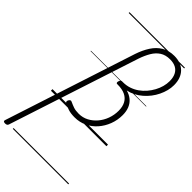

<svg xmlns="http://www.w3.org/2000/svg" viewBox="-539 -1108 1713 1713"><g transform="rotate(45 318.0 -251.5)"><path d="M-84 496Q-95 496 -101.5 491Q-108 486 -104 475L299 -763Q322 -832 356.5 -885.5Q391 -939 441 -969Q491 -999 559 -999Q602 -999 635.5 -986.5Q669 -974 693 -949.5Q717 -925 729.5 -890.5Q742 -856 742 -812Q742 -777 733 -741.5Q724 -706 707 -671Q690 -636 666.5 -605.5Q643 -575 613 -549Q583 -523 549 -505.5Q515 -488 477 -480Q518 -469 547.5 -444.5Q577 -420 592 -383.5Q607 -347 607 -299Q607 -235 585 -177.5Q563 -120 524 -75.5Q485 -31 432 -6Q379 19 317 19Q268 19 235 8Q202 -3 178 -15Q168 -21 166 -29Q164 -37 170 -48Q176 -59 183.5 -62.5Q191 -66 200 -61Q228 -48 254 -39Q280 -30 320 -30Q370 -30 412 -52Q454 -74 486 -111.5Q518 -149 536 -198Q554 -247 554 -301Q554 -353 534.5 -388.5Q515 -424 477 -442Q439 -460 382 -460H375Q367 -460 365 -467.5Q363 -475 367 -487Q371 -497 376 -502.5Q381 -508 388 -508H402Q443 -508 480.5 -520.5Q518 -533 550 -555.5Q582 -578 607.5 -607.5Q633 -637 651.5 -671Q670 -705 679.5 -740Q689 -775 689 -809Q689 -855 673.5 -886.5Q658 -918 628 -934Q598 -950 554 -950Q498 -950 459.5 -925Q421 -900 395 -855.5Q369 -811 350 -755L-52 477Q-55 486 -62 491Q-69 496 -84 496ZM0 471H700V481H0ZM0 -20H700V0H0ZM0 -505H700V-500H0ZM0 -991H700V-981H0Z"/></g></svg>

Font: Playwrite IE Guides
Style: Regular
Weight: 400
Designer: Veronika Burian, José Scaglione
Foundry: TypeTogether
Version: Version 1.003